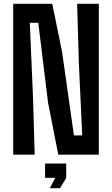

<svg xmlns="http://www.w3.org/2000/svg" viewBox="-20 -820 594 1018"><path d="M50 0V-800H257L309 -546L372 -102H416L398 -487L389 -800H504V0H289L235 -274L183 -699H138L155 -305L164 0ZM219 123V47H331V124L298 178H244L273 123Z"/></svg>

Font: Big Shoulders Text
Style: Bold
Weight: 700
Designer: Patric King
Foundry: XO Type Co
Version: Version 1.000; ttfautohint (v1.8.2)